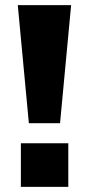

<svg xmlns="http://www.w3.org/2000/svg" viewBox="-20 -725 346 745"><path d="M92 -247 49 -705H256L213 -247ZM61 0V-169H245V0Z"/></svg>

Font: Nunito Sans 7pt SemiExpanded ExtraBold
Style: Regular
Weight: 800
Width: 6
Designer: Vernon Adams
Foundry: Vernon Adams
Version: Version 3.101;gftools[0.9.27]